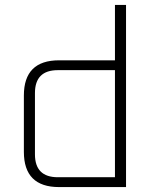

<svg xmlns="http://www.w3.org/2000/svg" viewBox="-20 -760 617 780"><path d="M77 -143V-372Q77 -515 220 -515H447V-740H492V0H220Q77 0 77 -143ZM122 -133Q122 -40 215 -40H447V-475H215Q122 -475 122 -382Z"/></svg>

Font: Oxanium ExtraLight ExtraLight
Style: Regular
Weight: 250
Version: Version 2.000